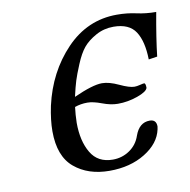

<svg xmlns="http://www.w3.org/2000/svg" viewBox="-59 -497 559 565"><g transform="rotate(-10 220.5 -214.5)"><path d="M240.2 -21Q268.1 -21 290.5 -36.4Q313 -51.8 321.8 -78.1Q335 -115.2 366.2 -115.2Q386.2 -115.2 386.2 -94.2Q386.2 -92.3 385.5 -90.1Q384.8 -87.9 384.8 -85.9Q376 -44.9 331.5 -17.6Q287.1 9.8 225.1 9.8Q161.1 9.8 120.1 -24.7Q79.1 -59.1 79.1 -133.8Q79.1 -167 87.9 -209Q109.9 -306.2 173.3 -372.6Q236.8 -439 325.2 -439Q356 -439 383.1 -432.9Q410.2 -426.8 440.9 -426.8Q426.8 -349.6 420.9 -296.9L395 -293Q394 -347.2 375 -376.5Q356 -405.8 309.1 -405.8Q280.3 -405.8 256.1 -392.3Q231.9 -378.9 218 -362.1Q204.1 -345.2 191.7 -315.2Q179.2 -285.2 174.1 -268.6Q168.9 -252 162.1 -222.2Q219.2 -248 247.1 -248Q268.1 -248 296.6 -234.6Q325.2 -221.2 339.8 -221.2Q346.7 -221.2 356.4 -223.6Q366.2 -226.1 369.1 -226.1Q374 -226.1 374 -211.9Q371.1 -200.7 342 -190.4Q313 -180.2 283.2 -180.2Q262.2 -180.2 237.1 -189.7Q211.9 -199.2 194.8 -199.2Q174.8 -199.2 157.2 -192.9Q154.3 -170.9 153.8 -146Q153.8 -91.8 174.6 -56.4Q195.3 -21 240.2 -21Z"/></g></svg>

Font: Linux Libertine
Style: Italic
Weight: 400
Italic angle: -12°
Designer: Philipp H. Poll
Foundry: Philipp H. Poll
Version: Version 5.1.6 ; ttfautohint (v0.9)